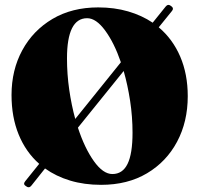

<svg xmlns="http://www.w3.org/2000/svg" viewBox="-20 -746 812 791"><path d="M87 21Q73.5 13 84 0.5L141.5 -71Q86.5 -119.5 57 -191.5Q27.5 -263.5 27.5 -354.5Q27.5 -457.5 71.8 -539Q116 -620.5 196.2 -668Q276.5 -715.5 384.5 -715.5Q451.5 -715.5 508 -699Q564.5 -682.5 609 -652.5L662.5 -719Q672 -731 684.5 -721.5Q697.5 -712.5 689 -701.5L634 -633.5Q691.5 -585 722.5 -512.8Q753.5 -440.5 753.5 -350Q753.5 -244.5 709.5 -162Q665.5 -79.5 585.5 -32Q505.5 15.5 396.5 15.5Q327 15.5 269 -2Q211 -19.5 165.5 -52L109.5 18.5Q100 31 87 21ZM256 -505.5Q256 -440.5 265.2 -376.5Q274.5 -312.5 290 -256L478 -489.5Q450.5 -569.5 413.2 -620.2Q376 -671 339 -671Q256 -671 256 -505.5ZM526 -199Q526 -265.5 516 -330.8Q506 -396 489.5 -453.5L301 -220Q328.5 -136 366.5 -82.5Q404.5 -29 443 -29Q485 -29 505.5 -70.8Q526 -112.5 526 -199Z"/></svg>

Font: Fraunces 72pt S000 Black
Style: Regular
Weight: 900
Version: Version 1.000; ttfautohint (v1.8.3)